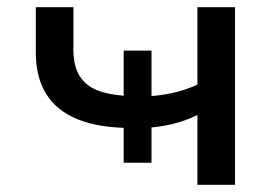

<svg xmlns="http://www.w3.org/2000/svg" viewBox="-20 -511 774 531"><path d="M526 0V-193Q494 -177 455 -167.5Q416 -158 370 -157L399 -178V-61H322V-178L346 -157Q254 -157 195 -181Q136 -205 107.5 -251.5Q79 -298 79 -366V-491H183V-374Q183 -326 202 -298Q221 -270 258 -258Q295 -246 349 -245L322 -233V-371H399V-233L372 -244Q415 -245 453 -253Q491 -261 526 -277V-491H630V0Z"/></svg>

Font: Nunito Sans 10pt Expanded Medium
Style: Regular
Weight: 500
Width: 7
Designer: Vernon Adams
Foundry: Vernon Adams
Version: Version 3.101;gftools[0.9.27]